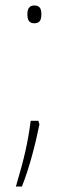

<svg xmlns="http://www.w3.org/2000/svg" viewBox="-20 -552 244 701"><path d="M80 -500C80 -481 85 -467 105 -467C126 -467 131 -480 131 -500C131 -518 127 -532 105 -532C85 -532 80 -517 80 -500ZM124 -98 120 -111H92C82 -33 69 25 38 129H60C88 59 110 -29 124 -98Z"/></svg>

Font: Noto Sans Arabic SemCond Thin
Style: Regular
Weight: 100
Width: 4
Designer: Monotype Design Team, Nadine Chahine, Nizar Qandah and Khaled Hosny
Foundry: Monotype Imaging Inc.
Version: Version 2.012